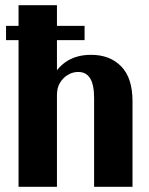

<svg xmlns="http://www.w3.org/2000/svg" viewBox="-20 -720 575 740"><path d="M3.3 -565.3V-620.3H306V-565.3ZM51.5 0V-700H199.5V-384.5L168.4 -394.4Q191.4 -451.5 231.7 -480.1Q272 -508.7 330.9 -508.7Q403.8 -508.7 447.2 -464.1Q490.7 -419.5 490.7 -329.8V0H342.7V-341.9Q342.7 -393.1 327.5 -417.9Q312.4 -442.7 281.2 -442.7Q260.8 -442.7 242 -431.7Q223.2 -420.7 211.3 -401.1Q199.5 -381.5 199.5 -354.1V0Z"/></svg>

Font: Sutasoma
Style: Regular
Weight: 400
Designer: Izhar Fathurrohim, Akbar Rohmanto, Arusyal Khofiqoini
Foundry: Kiwari Kolektiv
Version: Version 1.102